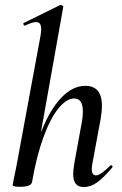

<svg xmlns="http://www.w3.org/2000/svg" viewBox="-20 -745 492 774"><path d="M31 1 35 -21Q45 -68 46 -74L143 -599Q146 -616 146 -627Q146 -642 141 -649Q136 -656 125 -656Q111 -656 81 -642H79Q76 -642 74.5 -647Q73 -652 77 -653L223 -725H225Q229 -725 232.5 -722Q236 -719 235 -717L109 -10Q104 8 61 8Q31 8 31 1ZM275 -43Q275 -59 280 -89L309 -248Q314 -272 314 -296Q314 -348 279 -348Q248 -348 215.5 -308Q183 -268 155 -191.5Q127 -115 109 -10L93 -11Q112 -128 147 -216Q182 -304 227.5 -351.5Q273 -399 324 -399Q391 -399 391 -318Q391 -299 386 -267L353 -89Q350 -74 350 -63Q350 -38 367 -38Q385 -38 424 -77Q426 -79 428 -79Q431 -79 433 -75.5Q435 -72 432 -69Q398 -29 372 -10Q346 9 318 9Q296 9 285.5 -4Q275 -17 275 -43Z"/></svg>

Font: Cormorant Garamond SemiBold
Style: Italic
Weight: 600
Italic angle: -10°
Designer: Christian Thalmann (Catharsis Fonts)
Foundry: Catharsis Fonts
Version: Version 4.000